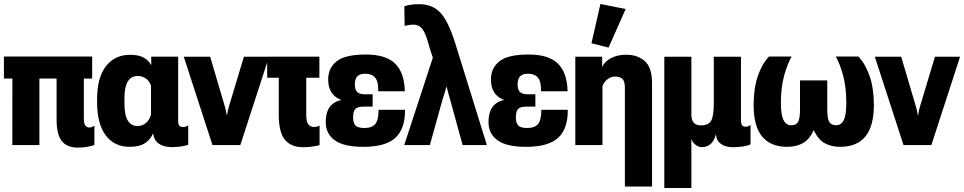

<svg xmlns="http://www.w3.org/2000/svg" viewBox="-31 -733 4871 970"><path d="M-11.2 -336.4H434.6V-447.3H-11.2ZM31.2 0H168V-404.8H31.7ZM362.3 12.7Q386.7 12.7 409.4 8.8Q432.1 4.9 445.8 -0.5V-98.6Q439.5 -93.3 433.6 -91.1Q427.7 -88.9 419.9 -88.9Q408.7 -88.9 400.6 -98.4Q392.6 -107.9 392.6 -133.3V-419.4H254.9V-130.9Q254.4 -54.7 280.8 -21Q307.1 12.7 362.3 12.7Z M624 8.8Q672.9 8.8 700.4 -9Q728 -26.9 742.2 -58.6H742.7Q746.6 -25.4 770 -8.1Q793.5 9.3 835.9 10.3Q860.8 10.3 883.1 7.1Q905.3 3.9 919.9 -1.5V-100.1Q915 -96.2 908.4 -93.8Q901.9 -91.3 894 -91.3Q881.3 -91.3 875.2 -97.9Q869.1 -104.5 869.1 -124V-446.8H732.9L733.4 -403.8Q719.2 -428.7 694.1 -442.4Q668.9 -456.1 626.5 -456.1Q548.8 -456.1 504.2 -398.4Q459.5 -340.8 459.5 -232.4V-216.3Q459.5 -107.9 502.9 -49.6Q546.4 8.8 624 8.8ZM664.1 -96.2Q632.8 -96.2 615.2 -123Q597.7 -149.9 597.7 -210.9V-237.8Q597.7 -293.9 614.7 -321.5Q631.8 -349.1 665 -349.1Q688 -349.1 706.8 -335.7Q725.6 -322.3 731.9 -298.8V-153.8Q724.6 -127 706.1 -111.6Q687.5 -96.2 664.1 -96.2Z M897.5 -446.3 1042.5 0H1183.1L1328.1 -446.3H1201.2L1127.4 -201.2Q1123.5 -189.5 1120.6 -176.5Q1117.7 -163.6 1116.2 -151.9H1114.3Q1112.8 -163.6 1109.9 -176.5Q1106.9 -189.5 1103 -201.7L1030.8 -446.3Z M1318.8 -340.3H1582.5V-446.8H1318.8ZM1499 10.7Q1522.5 10.7 1544.4 7.8Q1566.4 4.9 1583.5 0V-99.1Q1577.6 -95.2 1570.6 -93.3Q1563.5 -91.3 1556.6 -91.3Q1538.6 -91.3 1527.3 -104Q1516.1 -116.7 1516.1 -154.8V-431.2H1377.4V-153.3Q1377.4 -63.5 1408.9 -26.4Q1440.4 10.7 1499 10.7Z M1805.7 8.8Q1916 8.8 1966.1 -36.4Q2016.1 -81.5 2015.1 -178.2H1881.3Q1881.8 -127.9 1865.5 -107.2Q1849.1 -86.4 1810.1 -86.4Q1776.4 -86.4 1764.6 -99.6Q1752.9 -112.8 1752.9 -138.7Q1752.9 -170.4 1764.2 -182.4Q1775.4 -194.3 1805.7 -194.3H1851.6V-256.8H1809.1Q1783.2 -257.3 1772.5 -269.3Q1761.7 -281.2 1761.7 -306.6Q1761.7 -333 1773.7 -346.7Q1785.6 -360.4 1814 -360.4Q1848.1 -360.4 1864.7 -340.3Q1881.3 -320.3 1879.9 -272H2014.2Q2012.2 -365.7 1965.1 -411.9Q1918 -458 1815.4 -457.5Q1713.4 -457.5 1670.2 -423.6Q1627 -389.6 1627 -331.5Q1627 -286.6 1649.2 -258.8Q1671.4 -231 1717.8 -220.7V-230Q1671.4 -229.5 1643.1 -202.1Q1614.7 -174.8 1614.7 -114.7Q1614.7 -58.6 1659.4 -24.9Q1704.1 8.8 1805.7 8.8Z M2011.2 0H2140.6L2204.6 -229.5Q2210.4 -248.5 2215.3 -263.7Q2220.2 -278.8 2224.1 -293.5H2226.1Q2229.5 -277.3 2234.1 -261Q2238.8 -244.6 2243.2 -229.5L2306.2 0H2428.7L2269.5 -512.7Q2234.4 -625.5 2194.1 -668.7Q2153.8 -711.9 2085.9 -711.9Q2061.5 -711.9 2044.4 -709.2Q2027.3 -706.5 2011.7 -701.2L2013.2 -602.1Q2027.8 -605.5 2036.4 -606.9Q2044.9 -608.4 2058.6 -608.4Q2086.9 -608.4 2104.2 -584.7Q2121.6 -561 2140.1 -488.8L2155.8 -441.9Z M2627.9 8.8Q2738.3 8.8 2788.3 -36.4Q2838.4 -81.5 2837.4 -178.2H2703.6Q2704.1 -127.9 2687.7 -107.2Q2671.4 -86.4 2632.3 -86.4Q2598.6 -86.4 2586.9 -99.6Q2575.2 -112.8 2575.2 -138.7Q2575.2 -170.4 2586.4 -182.4Q2597.7 -194.3 2627.9 -194.3H2673.8V-256.8H2631.3Q2605.5 -257.3 2594.7 -269.3Q2584 -281.2 2584 -306.6Q2584 -333 2595.9 -346.7Q2607.9 -360.4 2636.2 -360.4Q2670.4 -360.4 2687 -340.3Q2703.6 -320.3 2702.1 -272H2836.4Q2834.5 -365.7 2787.4 -411.9Q2740.2 -458 2637.7 -457.5Q2535.6 -457.5 2492.4 -423.6Q2449.2 -389.6 2449.2 -331.5Q2449.2 -286.6 2471.4 -258.8Q2493.7 -231 2540 -220.7V-230Q2493.7 -229.5 2465.3 -202.1Q2437 -174.8 2437 -114.7Q2437 -58.6 2481.7 -24.9Q2526.4 8.8 2627.9 8.8Z M3126 209.5H3263.2V-311Q3263.2 -392.1 3226.6 -424.3Q3189.9 -456.5 3133.3 -456.5Q3087.9 -456.5 3055.4 -439Q3022.9 -421.4 3012.2 -396H3011.2V-446.3H2875.5V0H3012.7V-297.4Q3020.5 -319.3 3038.3 -332.8Q3056.2 -346.2 3075.7 -346.2Q3102.1 -346.2 3114 -334Q3126 -321.8 3126 -288.6ZM3043.5 -492.7 3129.9 -687.5 3002.4 -712.9 2957 -514.2Z M3325.2 216.8H3461.9V-31.2Q3468.8 -12.2 3483.6 -1Q3498.5 10.3 3514.6 10.3Q3542.5 10.3 3560.3 -6.6Q3578.1 -23.4 3585 -53.2H3585.9Q3588.4 -22.5 3611.1 -5.9Q3633.8 10.7 3674.3 10.7Q3699.7 10.7 3724.6 6.6Q3749.5 2.4 3760.7 -3.9V-101.6Q3755.4 -97.2 3749.3 -95Q3743.2 -92.8 3735.8 -92.8Q3723.6 -92.8 3718 -100.3Q3712.4 -107.9 3712.4 -132.8V-446.3H3575.2V-210.9Q3575.2 -148.9 3562.3 -124.3Q3549.3 -99.6 3510.3 -99.6Q3487.3 -99.6 3475.6 -111.3Q3463.9 -123 3461.9 -148.4V-446.3H3325.2Z M3945.8 8.8Q3994.1 8.8 4028.8 -12Q4063.5 -32.7 4085.9 -88.9H4074.2Q4097.7 -31.7 4132.1 -11.5Q4166.5 8.8 4212.4 8.8Q4298.3 8.8 4341.1 -43.5Q4383.8 -95.7 4383.8 -202.6Q4383.8 -287.6 4362.3 -349.1Q4340.8 -410.6 4305.7 -447.3H4191.4Q4211.9 -412.1 4228.3 -352.1Q4244.6 -292 4244.6 -214.4Q4244.6 -152.3 4231.7 -126.2Q4218.8 -100.1 4192.9 -100.1Q4168.9 -100.1 4158.7 -116.7Q4148.4 -133.3 4148.4 -181.6V-326.7H4010.7V-181.6Q4010.7 -133.3 4000.7 -116.7Q3990.7 -100.1 3966.3 -100.1Q3940.9 -100.1 3927.5 -126.2Q3914.1 -152.3 3914.1 -213.9Q3914.1 -292 3930.9 -352.1Q3947.8 -412.1 3968.3 -447.3H3854Q3819.3 -411.6 3797.9 -349.6Q3776.4 -287.6 3776.4 -201.7Q3776.4 -95.2 3819.3 -43.2Q3862.3 8.8 3945.8 8.8Z M4388.7 -446.3 4533.7 0H4674.3L4819.3 -446.3H4692.4L4618.7 -201.2Q4614.7 -189.5 4611.8 -176.5Q4608.9 -163.6 4607.4 -151.9H4605.5Q4604 -163.6 4601.1 -176.5Q4598.1 -189.5 4594.2 -201.7L4522 -446.3Z"/></svg>

Font: Roboto Flex Super Cond Bold
Style: Regular
Weight: 700
Width: 3
Designer: Berlow after Robertson
Foundry: Google
Version: Version 3.000